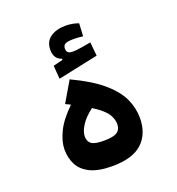

<svg xmlns="http://www.w3.org/2000/svg" viewBox="-128 -805 843 913"><g transform="rotate(-20 293.0 -348.0)"><path d="M285.6 3.9Q217.3 3.9 176 -15.9Q134.8 -35.6 116.7 -70.1Q98.6 -104.5 98.6 -148.4Q98.6 -187.5 121.6 -235.6Q144.5 -283.7 200.7 -338.4Q188.5 -344.2 175.3 -350.6L235.8 -453.6Q333.5 -407.7 388.2 -360.8Q442.9 -314 465.1 -265.9Q487.3 -217.8 487.3 -167.5Q487.3 -87.9 438.7 -42Q390.1 3.9 285.6 3.9ZM289.1 -289.1Q250 -259.8 230.2 -228.8Q210.4 -197.8 210.4 -173.3Q210.4 -147.9 227.1 -135.7Q243.7 -123.5 289.6 -123.5Q337.9 -123.5 356.9 -136.5Q376 -149.4 376 -177.2Q376 -203.1 358.9 -229.2Q341.8 -255.4 289.1 -289.1ZM191.9 -472.7 186.5 -540 235.4 -552.2V-558.1Q197.3 -570.3 197.3 -616.2Q197.3 -658.2 227.3 -679.2Q257.3 -700.2 304.7 -700.2Q323.2 -700.2 340.3 -696.8Q357.4 -693.4 369.6 -688.5L366.2 -624Q339.8 -627.4 320.3 -627.4Q290.5 -627.4 277.6 -621.6Q264.6 -615.7 264.6 -598.6Q264.6 -583 272.7 -577.6Q280.8 -572.3 297.4 -572.3Q312.5 -572.3 339.4 -576.7Q366.2 -581.1 388.2 -585L395 -515.6Z"/></g></svg>

Font: Cascadia Mono NF SemiBold
Style: Regular
Weight: 600
Monospace: yes
Designer: Aaron Bell
Foundry: Saja Typeworks
Version: Version 2404.023; ttfautohint (v1.8.4)